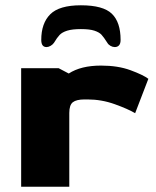

<svg xmlns="http://www.w3.org/2000/svg" viewBox="-20 -706 591 726"><path d="M60 -448H202L240 -428Q286 -458 362 -458Q426 -458 473.5 -440.5Q521 -423 541 -408L491 -278Q464 -294 414 -312Q364 -330 311 -330H300Q269 -330 255.5 -319.5Q242 -309 242 -279V0H60ZM436 -555Q436 -541 430 -534.5Q424 -528 414 -528Q406 -528 398 -532.5Q390 -537 386 -544Q372 -566 363.5 -575Q355 -584 337 -590Q319 -596 286 -596Q253 -596 234 -590Q215 -584 205.5 -574Q196 -564 184 -544Q179 -537 171 -532.5Q163 -528 156 -528Q136 -528 136 -555Q136 -618 170 -652Q204 -686 286 -686Q370 -686 403 -654Q436 -622 436 -555Z"/></svg>

Font: Gold Bold
Style: Regular
Weight: 400
Designer: jaiki
Version: Version 1.000